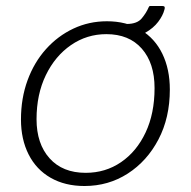

<svg xmlns="http://www.w3.org/2000/svg" viewBox="-20 -611 638 641"><path d="M262 10Q197 10 149 -17.5Q101 -45 75.5 -95.5Q50 -146 50 -212Q50 -283 72 -343Q94 -403 133.5 -447Q173 -491 225 -515.5Q277 -540 337 -540Q402 -540 449.5 -511.5Q497 -483 522 -431.5Q547 -380 547 -312Q547 -218 509 -145.5Q471 -73 406.5 -31.5Q342 10 262 10ZM266 -34Q332 -34 384 -69.5Q436 -105 466 -168.5Q496 -232 496 -317Q496 -400 453.5 -448.5Q411 -497 335 -497Q270 -497 217 -460.5Q164 -424 133 -360Q102 -296 102 -213Q102 -131 145.5 -82.5Q189 -34 266 -34ZM522 -591Q528 -591 529.5 -588Q531 -585 529 -579Q524 -559 508 -538Q492 -517 465.5 -502Q439 -487 399 -487L403 -531Q438 -531 453.5 -550Q469 -569 476 -586Q478 -591 481 -591Q484 -591 487 -591Z"/></svg>

Font: Libre Franklin Thin ExtraLight
Style: Italic
Weight: 250
Italic angle: -8°
Version: Version 3.000